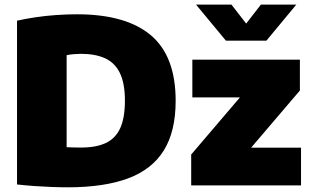

<svg xmlns="http://www.w3.org/2000/svg" viewBox="-20 -811 1360 840"><path d="M276 8.5Q243.5 8.5 205.2 7Q167 5.5 128.2 2.8Q89.5 0 54.5 -4V-720.5Q92 -729 135.8 -735.5Q179.5 -742 225.8 -745.2Q272 -748.5 316.5 -748.5Q531 -748.5 639.8 -657Q748.5 -565.5 748.5 -370Q748.5 -236.5 696.8 -153Q645 -69.5 540 -30.5Q435 8.5 276 8.5ZM335.5 -165.5Q400 -165.5 442.5 -185.2Q485 -205 505.8 -250Q526.5 -295 526.5 -371Q526.5 -446.5 504.5 -491.5Q482.5 -536.5 439.8 -556Q397 -575.5 334 -575.5Q320.5 -575.5 302.5 -574Q284.5 -572.5 271.5 -569.5V-167Q289 -166 305 -165.8Q321 -165.5 335.5 -165.5ZM816.5 0V-135L1060.5 -421V-385H821.5V-550H1292V-415L1048 -129V-165H1297V0ZM968.5 -633 837.5 -791H992.5L1072 -688.5H1042L1121.5 -791H1276.5L1145.5 -633Z"/></svg>

Font: Encode Sans Condensed Thin Black
Style: Regular
Weight: 900
Version: Version 3.002